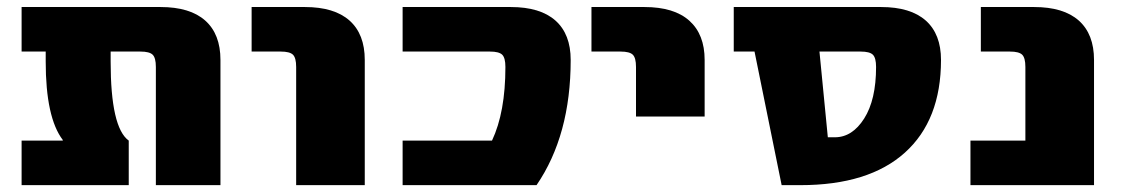

<svg xmlns="http://www.w3.org/2000/svg" viewBox="-20 -540 3269 560"><path d="M43 0V-129.9H163.1V-131.8Q113.3 -197.3 113.3 -360.4V-389.6H43V-519.5H448.2Q534.2 -519.5 578.6 -480Q623 -440.4 623 -365.2V0H434.6V-344.7Q434.6 -371.1 425.3 -380.4Q416 -389.6 389.6 -389.6H302.7V-360.4Q302.7 -168 355.5 -129.9V0Z M713.9 -389.6V-519.5H869.1Q955.1 -519.5 999.5 -480Q1043.9 -440.4 1043.9 -365.2V0H843.8V-344.7Q843.8 -371.1 834.5 -380.4Q825.2 -389.6 798.8 -389.6Z M1154.3 0V-129.9H1415Q1454.1 -212.9 1454.1 -344.7Q1454.1 -371.1 1444.8 -380.4Q1435.5 -389.6 1409.2 -389.6H1154.3V-519.5H1469.7Q1555.7 -519.5 1600.1 -480Q1644.5 -440.4 1644.5 -365.2Q1644.5 -145.5 1544.9 0Z M1705.1 -389.6V-519.5H1859.4Q1946.3 -519.5 1990.7 -479.5Q2035.2 -439.5 2035.2 -365.2V-200.2H1835V-344.7Q1835 -371.1 1825.7 -380.4Q1816.4 -389.6 1790 -389.6Z M2120.1 -389.6V-519.5H2549.8Q2635.7 -519.5 2680.2 -480Q2724.6 -440.4 2724.6 -365.2Q2724.6 -189.5 2619.1 -94.7Q2513.7 0 2314.5 0H2259.8L2180.7 -389.6ZM2370.1 -389.6 2394.5 -139.6H2415Q2465.8 -139.6 2500.5 -194.3Q2535.2 -249 2535.2 -344.7Q2535.2 -371.1 2525.9 -380.4Q2516.6 -389.6 2490.2 -389.6Z M2810.5 0V-129.9H2970.7V-344.7Q2970.7 -371.1 2961.4 -380.4Q2952.1 -389.6 2925.8 -389.6H2840.8V-519.5H2996.1Q3082 -519.5 3126.5 -480Q3170.9 -440.4 3170.9 -365.2V0Z"/></svg>

Font: GenEi M Gothic v2 Black
Style: Regular
Weight: 900
Version: Version 2.0